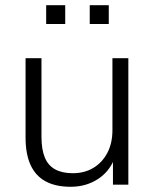

<svg xmlns="http://www.w3.org/2000/svg" viewBox="-20 -708 593 736"><path d="M251 8Q193 8 154.5 -13Q116 -34 97 -76Q78 -118 78 -180V-485H139V-183Q139 -136 151.5 -105Q164 -74 191 -59Q218 -44 259 -44Q304 -44 338 -64.5Q372 -85 391.5 -122Q411 -159 411 -209V-485H472V0H413V-117H425Q406 -56 359 -24Q312 8 251 8ZM324 -616V-688H397V-616ZM157 -616V-688H230V-616Z"/></svg>

Font: Nunito Sans 12pt Light
Style: Regular
Weight: 300
Designer: Vernon Adams
Foundry: Vernon Adams
Version: Version 3.101;gftools[0.9.27]